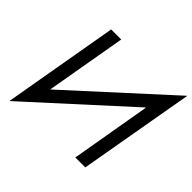

<svg xmlns="http://www.w3.org/2000/svg" viewBox="-191 -931 1160 1160"><g transform="rotate(45 389.0 -350.5)"><path d="M255 -700 165 -183 778 -742 648 0H563L652 -516L40 41L169 -700Z"/></g></svg>

Font: Von Book
Style: Italic
Weight: 400
Version: Version 4.000; ttfautohint (v1.8.4.7-5d5b)